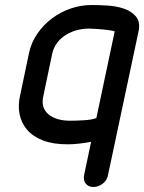

<svg xmlns="http://www.w3.org/2000/svg" viewBox="-20 -577 574 765"><path d="M153 -196Q147 -171 152.5 -152.5Q158 -134 173 -121.5Q188 -109 210 -102.5Q232 -96 259 -96Q271 -96 286.5 -96.5Q302 -97 316.5 -98Q331 -99 343 -101Q355 -103 364 -107L437 -452Q427 -455 413.5 -457Q400 -459 386 -460L360 -462Q346 -463 333 -463Q310 -463 287 -457Q264 -451 243.5 -438.5Q223 -426 208.5 -407.5Q194 -389 188 -363ZM95 -363Q104 -407 128.5 -442.5Q153 -478 187 -503.5Q221 -529 261.5 -543Q302 -557 344 -557Q371 -557 406.5 -555Q442 -553 472.5 -543Q503 -533 521.5 -511.5Q540 -490 532 -452L410 122Q406 142 389 155Q372 168 352 168Q332 168 321.5 154.5Q311 141 315 121L343 -12Q290 -2 249 -2Q191 -2 151 -17.5Q111 -33 88 -60Q65 -87 58 -122Q51 -157 60 -196Z"/></svg>

Font: VDS
Style: Italic
Weight: 400
Designer: artmaker
Foundry: artmaker
Version: Version 1.000 2009 initial release